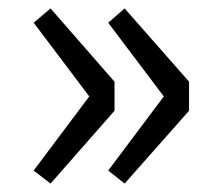

<svg xmlns="http://www.w3.org/2000/svg" viewBox="-20 -510 519 456"><path d="M100 -74 60 -105 192 -281 60 -456 100 -490 252 -316V-247ZM276 -74 237 -105 369 -281 237 -456 276 -490 429 -316V-247Z"/></svg>

Font: Noto Sans JP Thin
Style: Regular
Weight: 400
Version: Version 2.004-H2;hotconv 1.0.118;makeotfexe 2.5.65603